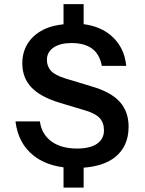

<svg xmlns="http://www.w3.org/2000/svg" viewBox="-20 -794 684 906"><path d="M545.3 -313.5C517.6 -344.2 473.4 -368.5 412.5 -386.3L290.8 -423.1C256.4 -433.7 232.9 -445.9 220.3 -460C207.7 -474.2 201.4 -491.4 201.4 -511.6C201.4 -536.2 211.9 -555.6 232.8 -569.7C253.6 -583.9 281.9 -590.9 317.6 -590.9C358.1 -590.9 390.4 -582.2 414.4 -564.6C438.3 -547.1 453.7 -519.9 460.5 -483.1H575.7C569.6 -544.5 544.5 -593.2 500.6 -629.2C467.2 -656.5 425.2 -673.3 374.7 -679.9V-774.5H279.8V-679.4C250.2 -676 222.3 -670.4 198.2 -660.1C162.2 -644.8 134.4 -623 114.8 -594.7C95.1 -566.4 85.3 -533.2 85.3 -495.1C85.3 -449.6 99.6 -411.8 128.1 -381.7C156.7 -351.5 201.4 -327.3 262.3 -308.9L382.1 -272.9C414.1 -263.7 436.8 -251.7 450.3 -236.9C463.8 -222.2 470.6 -202.8 470.6 -178.8C470.6 -151.7 459.7 -130.8 437.9 -115.7C416.1 -100.6 384.6 -93.1 343.4 -93.1C293.6 -93.1 253.4 -104.3 222.6 -126.8C191.9 -149.2 173.8 -180.7 168.2 -221.2H53C61.6 -151.1 90.6 -96.9 140.1 -58.5C177.1 -29.7 223.7 -11.8 279.8 -4.5V91.3H374.7V-2.8C435.8 -7.4 485.3 -23.1 521.8 -51.5C565.1 -85.4 586.8 -133.6 586.8 -196.3C586.8 -243.6 572.9 -282.6 545.3 -313.4Z"/></svg>

Font: Diatome Awesome Semibold
Style: Regular
Weight: 400
Designer: 15.100.17
Foundry: 15.100.17
Version: Version 1.005;Fontself Maker 3.5.8